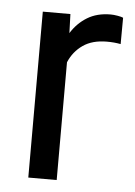

<svg xmlns="http://www.w3.org/2000/svg" viewBox="-44 -573 428 609"><g transform="rotate(5 169.5 -269.0)"><path d="M324.2 -531.2 323.7 -447.3Q303.7 -451.2 279.8 -451.2Q233.4 -451.2 203.6 -430.4Q173.8 -409.7 159.2 -375V0H68.8V-528.3H156.7L158.7 -467.8Q178.7 -500 209.7 -519Q240.7 -538.1 284.2 -538.1Q293.9 -538.1 306.6 -535.9Q319.3 -533.7 324.2 -531.2Z"/></g></svg>

Font: Vazirmatn RD FD
Style: Regular
Weight: 400
Designer: Saber Rastikerdar
Foundry: Saber Rastikerdar
Version: Version 33.003